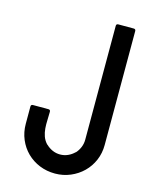

<svg xmlns="http://www.w3.org/2000/svg" viewBox="-115 -853 719 914"><g transform="rotate(15 244.5 -396.0)"><path d="M50 -292Q50 -302 60 -302H136Q146 -302 146 -292Q146 -271 145 -250.5Q144 -230 145.5 -210Q147 -190 153.5 -171.5Q160 -153 175 -137V-138Q189 -124 207 -116Q225 -108 245 -108Q265 -108 283 -116Q301 -124 315 -138V-137Q328 -151 335.5 -169Q343 -187 343 -207V-768Q343 -778 353 -778H429Q439 -778 439 -768V-207Q439 -166 424 -131Q409 -96 382.5 -70Q356 -44 320.5 -29Q285 -14 245 -14Q204 -14 168.5 -28.5Q133 -43 106.5 -69Q80 -95 65 -130.5Q50 -166 50 -207Z"/></g></svg>

Font: Kanalisirung
Style: Regular
Weight: 500
Designer: Peter Wiegel
Foundry: Peter Wiegel
Version: 1.000